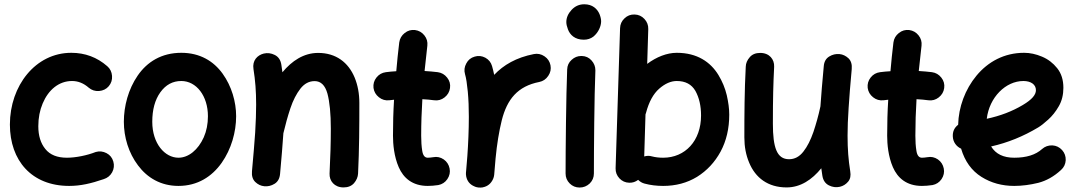

<svg xmlns="http://www.w3.org/2000/svg" viewBox="-20 -796 4945 881"><path d="M479 -400.4C490.2 -413.6 495.6 -429.7 494.1 -447.8C492.7 -465.8 485.4 -481 472.2 -492.2C425.3 -533.2 370.1 -553.7 307.1 -553.7C142.6 -553.7 25.4 -402.3 25.4 -224.6C25.4 -59.1 125.5 57.1 297.4 57.1C349.6 57.1 397.9 45.9 456.1 25.9C473.1 20.5 485.8 10.3 494.6 -5.4C502.9 -21 504.9 -37.6 500 -54.7C495.1 -71.8 484.9 -85 468.8 -93.3C452.6 -101.6 436.5 -103.5 419.4 -98.6C379.9 -83 327.6 -72.3 287.1 -72.3C242.7 -72.3 209.5 -85.4 188 -112.3C166.5 -138.7 155.8 -173.3 155.8 -216.8C155.8 -255.4 162.6 -290 175.8 -321.3C202.1 -383.8 250 -424.3 310.5 -424.3C338.4 -424.3 363.8 -414.1 387.2 -393.6C400.4 -382.3 416.5 -377 434.6 -378.4C452.6 -379.9 467.8 -387.2 479 -400.4Z M812 -553.7C720.7 -553.7 654.8 -511.7 611.8 -449.2C568.8 -386.7 548.3 -309.1 548.3 -237.3C548.3 -166.5 570.3 -93.8 613.3 -37.1C655.8 20 718.3 57.1 798.8 57.1C886.7 57.1 952.6 14.2 997.1 -48.8C1041.5 -111.8 1063.5 -190.4 1063.5 -262.7C1063.5 -328.6 1043 -400.4 1001.5 -458C960 -515.6 897.5 -553.7 812 -553.7ZM812 -424.3C880.9 -424.3 934.1 -356 934.1 -262.7C934.1 -227.1 927.7 -194.8 915 -166C889.2 -108.4 845.2 -72.3 798.8 -72.3C736.8 -72.3 678.7 -136.7 678.7 -237.3C678.7 -292.5 690.9 -337.9 715.8 -372.6C740.7 -407.2 772.5 -424.3 812 -424.3Z M1136.2 -10.3C1134.3 10.7 1139.2 27.3 1151.4 39.1C1163.1 50.3 1176.8 57.1 1192.9 58.6C1209 60.1 1224.6 56.6 1239.7 47.4C1254.9 38.1 1263.2 22.9 1265.1 2C1271.5 -70.3 1276.9 -131.3 1280.3 -184.6C1289.6 -224.1 1300.3 -262.7 1312.5 -299.3C1324.7 -335.9 1340.3 -365.7 1358.4 -389.2C1376.5 -412.1 1397.9 -423.8 1423.8 -423.8C1452.1 -423.8 1471.7 -404.8 1482.4 -366.7C1492.7 -328.1 1498 -274.4 1498 -205.6C1498 -143.1 1496.1 -77.1 1492.2 0.5C1490.7 34.2 1514.6 64 1556.2 64C1576.7 64 1592.8 57.6 1604.5 44.4C1615.7 31.2 1622.1 16.6 1623 0.5C1628.4 -108.9 1628.9 -219.7 1628.9 -323.7C1628.9 -366.2 1621.6 -405.3 1607.4 -439.9C1578.6 -509.3 1522 -553.2 1439.9 -553.2C1373.5 -553.2 1319.3 -516.6 1275.9 -464.4C1274.4 -475.6 1272.9 -486.8 1271 -499C1267.6 -521 1257.3 -535.6 1240.7 -543.9C1224.1 -552.2 1207.5 -554.2 1190.4 -550.3C1161.1 -543 1136.7 -518.6 1143.1 -479C1151.4 -426.8 1155.3 -377.9 1155.3 -315.9C1155.3 -279.3 1153.8 -236.3 1150.9 -188C1147.5 -139.2 1142.6 -80.1 1136.2 -10.3Z M2044.9 -392.1C2047.4 -409.7 2043 -425.8 2031.7 -439.9C2020.5 -454.1 2006.3 -462.4 1988.8 -464.8C1969.7 -467.3 1949.2 -468.8 1928.2 -470.2C1932.1 -508.8 1936.5 -547.4 1940.9 -586.4C1942.9 -604 1938.5 -619.6 1927.2 -633.8C1916 -647.9 1901.9 -655.8 1884.3 -658.2C1866.7 -660.2 1851.1 -655.8 1836.9 -644.5C1822.8 -633.3 1814.5 -619.1 1812 -601.6C1806.6 -558.1 1802.2 -513.7 1798.3 -469.2C1781.7 -468.3 1765.6 -466.8 1750.5 -464.8C1732.9 -462.4 1718.8 -454.6 1707.5 -440.4C1696.3 -426.3 1691.9 -410.2 1693.8 -392.6C1696.3 -375 1704.6 -360.8 1718.8 -349.6C1732.9 -338.4 1748.5 -334 1766.1 -335.9C1773.4 -336.9 1780.8 -337.9 1788.1 -338.4C1784.7 -284.2 1783.2 -229.5 1783.2 -173.3C1783.2 -134.3 1788.1 -78.1 1809.6 -28.8C1831.1 20.5 1872.1 57.1 1942.9 57.1C1958 57.1 1973.6 55.7 1991.2 53.2C2008.3 49.8 2022.5 41 2032.7 25.9C2043 10.7 2046.4 -5.9 2043 -22.9C2039.6 -40 2030.8 -54.2 2016.1 -64.5C2001 -74.7 1984.9 -78.1 1967.8 -74.7C1957.5 -73.2 1949.2 -72.3 1942.9 -72.3C1929.2 -72.3 1920.9 -82.5 1917.5 -103.5C1914.1 -124.5 1912.6 -147.5 1912.6 -173.3C1912.6 -229.5 1914.6 -285.6 1918 -340.8C1937 -339.8 1955.1 -338.4 1972.2 -335.9C1989.7 -333.5 2005.9 -337.9 2020 -349.1C2034.2 -360.4 2042.5 -374.5 2044.9 -392.1Z M2176.3 64.5C2182.1 64.9 2188 64.9 2193.8 64H2194.3C2194.8 63.5 2195.3 63.5 2195.8 63.5C2217.8 59.1 2233.4 45.9 2242.7 24.9C2245.1 19 2247.1 12.7 2247.6 6.3C2250 -17.1 2252 -42 2253.9 -68.4C2260.3 -135.7 2270 -193.8 2282.2 -243.2C2306.6 -340.8 2355.5 -400.4 2454.6 -419.9C2471.7 -423.3 2485.4 -432.6 2495.6 -447.8C2505.9 -462.9 2509.3 -479 2505.9 -496.6C2502.4 -513.7 2493.7 -527.3 2478.5 -537.6C2463.4 -547.9 2446.8 -551.3 2429.7 -547.9C2349.1 -532.2 2290.5 -498 2247.6 -452.6C2244.6 -467.3 2241.2 -480.5 2237.8 -492.7C2232.9 -509.8 2222.7 -522.5 2207 -531.2C2190.9 -539.6 2174.8 -541.5 2157.7 -536.1C2140.6 -531.2 2127.9 -521 2119.6 -504.9C2110.8 -488.8 2108.9 -472.7 2113.8 -455.6C2119.1 -438 2123 -411.1 2126.5 -375.5C2129.9 -339.4 2131.3 -300.8 2131.3 -259.8C2131.3 -199.2 2128.4 -135.7 2124.5 -80.6L2118.7 -10.3C2118.2 -8.8 2118.2 -7.8 2118.2 -6.3C2117.7 0 2117.7 6.8 2119.1 13.2C2123.5 35.6 2136.7 51.3 2157.7 59.6C2158.2 60.1 2158.2 60.1 2158.7 60.1L2159.2 60.5C2164.6 62.5 2170.4 64 2176.3 64.5Z M2578.6 -694.8C2578.6 -685.5 2581.1 -674.3 2585.9 -661.6C2595.2 -636.2 2617.7 -613.8 2658.7 -613.8C2675.8 -613.8 2690.4 -618.7 2702.6 -627.9C2726.1 -647 2738.3 -676.3 2738.3 -698.2C2738.3 -707.5 2735.8 -718.8 2731 -731C2720.7 -755.4 2698.7 -776.4 2661.1 -776.4C2638.2 -776.4 2619.1 -768.1 2603 -751C2586.9 -733.9 2578.6 -714.8 2578.6 -694.8ZM2649.9 -539.1H2647C2630.4 -539.1 2615.7 -533.2 2603 -521.5C2589.8 -509.8 2583 -495.1 2582.5 -477.1C2577.6 -360.4 2575.2 -102.1 2575.2 0C2575.2 18.1 2581.5 33.2 2594.2 45.9C2606.4 58.1 2621.6 64.5 2639.6 64.5C2657.7 64.5 2672.9 58.1 2686 45.9C2698.7 33.2 2705.1 18.1 2705.1 0C2705.1 -101.1 2707 -360.4 2711.9 -471.2V-474.1C2711.9 -490.7 2706.1 -505.4 2694.3 -518.6C2682.6 -531.7 2668 -538.6 2649.9 -539.1Z M2891.6 -729.5C2873.5 -730 2858.4 -724.1 2845.7 -711.9C2832.5 -699.7 2825.7 -684.6 2825.2 -666.5L2804.7 -23.9C2804.2 -5.9 2810.1 9.3 2822.3 22.5C2834.5 35.2 2849.1 42 2867.2 42.5C2882.3 43 2896 38.6 2908.2 29.3C2916.5 37.6 2926.3 43.5 2937.5 46.4C2964.8 53.7 2993.2 57.1 3022.9 57.1C3080.6 57.1 3132.3 43.5 3178.2 15.6C3223.6 -12.7 3259.8 -51.3 3286.6 -100.6C3313 -149.9 3326.2 -206.1 3326.2 -270C3326.2 -296.9 3322.3 -326.2 3314.9 -358.9C3307.1 -391.6 3294.4 -422.4 3276.4 -452.1C3240.2 -511.2 3179.2 -553.7 3085.4 -553.7C3040 -553.7 2992.2 -534.7 2949.7 -502.9L2954.6 -662.6C2955.1 -680.7 2949.2 -695.8 2937 -709C2924.8 -722.2 2909.7 -729 2891.6 -729.5ZM2970.7 -78.6C2959.5 -82 2947.8 -81.5 2936 -78.1L2941.9 -271C2942.9 -273.4 2943.8 -275.9 2944.3 -278.3C2957.5 -328.6 2978 -365.7 3004.9 -389.2C3031.7 -412.6 3058.6 -424.3 3085.4 -424.3C3125 -424.3 3153.3 -409.2 3170.9 -378.9C3188 -348.1 3196.8 -310.5 3196.8 -266.1C3196.8 -149.9 3124 -72.3 3022.9 -72.3C3004.9 -72.3 2987.3 -74.2 2970.7 -78.6Z M3888.2 -479C3890.1 -500 3885.3 -516.6 3873.5 -528.3C3861.3 -539.6 3847.7 -546.4 3832 -547.9C3815.4 -549.3 3799.8 -545.9 3784.7 -536.6C3769.5 -527.3 3761.2 -512.2 3759.8 -491.2C3753.4 -420.4 3748 -360.4 3744.6 -308.1L3744.1 -305.7C3735.4 -265.1 3724.6 -227.1 3712.4 -190.4C3699.7 -153.8 3684.6 -123.5 3666.5 -100.6C3648.4 -77.1 3626.5 -65.4 3600.6 -65.4C3544.4 -65.4 3526.4 -119.6 3526.4 -228.5C3526.4 -347.7 3528.3 -411.1 3532.2 -489.7C3533.7 -523.4 3510.7 -553.2 3468.3 -553.2C3447.8 -553.2 3431.6 -546.9 3420.4 -533.7C3408.7 -520.5 3402.3 -505.9 3401.9 -489.7C3396 -379.9 3395.5 -269.5 3395.5 -165.5C3395.5 -123 3402.8 -84.5 3417.5 -49.8C3446.3 20 3503.9 64 3589.4 64C3653.3 64 3706.1 28.3 3748.5 -23.9C3750 -12.7 3751.5 -1.5 3753.4 9.8C3756.8 31.7 3767.1 46.4 3783.7 54.7C3800.3 63 3816.9 64.9 3834 61C3848.6 57.6 3861.3 49.8 3871.6 37.6C3881.8 25.4 3884.8 9.8 3881.3 -10.3C3873 -62.5 3869.1 -111.3 3869.1 -173.3C3869.1 -210 3870.6 -252.9 3874 -301.8C3877 -350.1 3881.8 -409.2 3888.2 -479Z M4312.5 -392.1C4314.9 -409.7 4310.5 -425.8 4299.3 -439.9C4288.1 -454.1 4273.9 -462.4 4256.3 -464.8C4237.3 -467.3 4216.8 -468.8 4195.8 -470.2C4199.7 -508.8 4204.1 -547.4 4208.5 -586.4C4210.4 -604 4206.1 -619.6 4194.8 -633.8C4183.6 -647.9 4169.4 -655.8 4151.9 -658.2C4134.3 -660.2 4118.7 -655.8 4104.5 -644.5C4090.3 -633.3 4082 -619.1 4079.6 -601.6C4074.2 -558.1 4069.8 -513.7 4065.9 -469.2C4049.3 -468.3 4033.2 -466.8 4018.1 -464.8C4000.5 -462.4 3986.3 -454.6 3975.1 -440.4C3963.9 -426.3 3959.5 -410.2 3961.4 -392.6C3963.9 -375 3972.2 -360.8 3986.3 -349.6C4000.5 -338.4 4016.1 -334 4033.7 -335.9C4041 -336.9 4048.3 -337.9 4055.7 -338.4C4052.2 -284.2 4050.8 -229.5 4050.8 -173.3C4050.8 -134.3 4055.7 -78.1 4077.1 -28.8C4098.6 20.5 4139.6 57.1 4210.4 57.1C4225.6 57.1 4241.2 55.7 4258.8 53.2C4275.9 49.8 4290 41 4300.3 25.9C4310.5 10.7 4314 -5.9 4310.5 -22.9C4307.1 -40 4298.3 -54.2 4283.7 -64.5C4268.6 -74.7 4252.4 -78.1 4235.4 -74.7C4225.1 -73.2 4216.8 -72.3 4210.4 -72.3C4196.8 -72.3 4188.5 -82.5 4185.1 -103.5C4181.6 -124.5 4180.2 -147.5 4180.2 -173.3C4180.2 -229.5 4182.1 -285.6 4185.5 -340.8C4204.6 -339.8 4222.7 -338.4 4239.7 -335.9C4257.3 -333.5 4273.4 -337.9 4287.6 -349.1C4301.8 -360.4 4310.1 -374.5 4312.5 -392.1Z M4848.6 -16.1C4861.8 -27.8 4869.1 -43 4870.1 -61C4870.6 -79.1 4865.2 -94.2 4853.5 -107.4C4841.3 -120.6 4826.7 -127.9 4808.6 -128.9C4790.5 -129.4 4774.9 -124 4761.7 -112.3C4731.9 -85.4 4689.5 -72.3 4633.8 -72.3C4584 -72.3 4548.8 -89.4 4527.8 -124C4604 -141.1 4675.8 -170.4 4744.1 -211.4C4756.3 -218.8 4771.5 -230.5 4789.6 -247.1C4807.6 -263.2 4824.2 -283.7 4838.4 -308.6C4852.5 -333 4859.4 -361.3 4859.4 -393.1C4859.4 -429.2 4850.1 -459 4831.1 -482.9C4812 -506.8 4789.1 -524.4 4761.2 -536.1C4733.4 -547.9 4706.1 -553.7 4679.2 -553.7C4587.9 -553.7 4513.7 -512.7 4460.9 -449.2C4408.2 -385.7 4378.4 -304.2 4376.5 -223.6C4358.4 -209.5 4350.6 -191.4 4352.1 -168.5C4353.5 -143.6 4368.7 -123.5 4390.1 -113.8C4407.2 -55.7 4438.5 -12.7 4483.4 15.6C4527.8 43.5 4578.1 57.1 4633.8 57.1C4669.4 57.1 4706.5 52.2 4744.1 43C4781.7 33.2 4816.4 13.7 4848.6 -16.1ZM4675.8 -424.3C4710.4 -424.3 4733.4 -408.2 4733.4 -382.3C4733.4 -361.3 4715.8 -339.4 4672.9 -314C4624.5 -285.2 4569.8 -264.2 4507.8 -251C4519.5 -349.6 4594.7 -424.3 4675.8 -424.3Z"/></svg>

Font: Mikhak
Style: Bold
Weight: 700
Designer: Amin Abedi
Version: Version 3.2